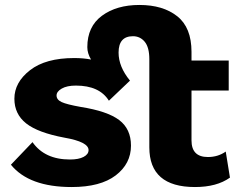

<svg xmlns="http://www.w3.org/2000/svg" viewBox="-20 -744 958 774"><path d="M890 -133 907 -28Q854 10 766 10Q582 10 582 -150V-505Q582 -553 563.5 -575.5Q545 -598 516 -598Q458 -598 458 -532Q458 -475 504 -419L419 -338Q381 -399 286 -399Q250 -399 229 -387Q208 -375 208 -359Q208 -342 228.5 -332.5Q249 -323 305 -313Q413 -296 460.5 -260Q508 -224 508 -157Q508 -84 446.5 -37Q385 10 269 10Q97 10 24 -80L111 -171Q160 -101 262 -101Q297 -101 317 -111.5Q337 -122 337 -139Q337 -172 240 -189Q133 -209 85.5 -246.5Q38 -284 38 -346Q38 -412 101 -461Q164 -510 279 -510Q316 -510 347 -504Q332 -529 332 -554Q332 -637 391 -680.5Q450 -724 542 -724Q637 -724 694.5 -678.5Q752 -633 752 -535V-500H902V-379H752V-178Q752 -111 818 -111Q859 -111 890 -133Z"/></svg>

Font: Elaine Sans
Style: Bold
Weight: 700
Designer: Wei Huang
Foundry: Wei Huang
Version: Version 2.001;December 24, 2019;FontCreator 12.0.0.2547 64-b